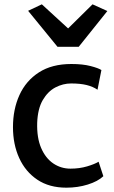

<svg xmlns="http://www.w3.org/2000/svg" viewBox="-20 -860 528 888"><path d="M40 -272Q40 -354.5 70 -420.5Q100 -486.5 160 -525.2Q220 -564 310 -564Q362.5 -564 399 -554.5Q435.5 -545 449 -536L431 -445Q410 -459.5 380.5 -466.8Q351 -474 309 -474Q271.5 -474 236.5 -455.8Q201.5 -437.5 178 -397.5Q154.5 -357.5 152 -292Q150 -223 170.2 -175.8Q190.5 -128.5 226.2 -104.2Q262 -80 306 -80Q347.5 -80 382.8 -90.5Q418 -101 436 -112L458 -45Q432.5 -21 386 -6.5Q339.5 8 287 8Q207.5 8 152.5 -29Q97.5 -66 68.8 -129.2Q40 -192.5 40 -272ZM110 -810 173.5 -840 295 -728.5 408 -840 476.5 -809 344 -643.5H246Z"/></svg>

Font: Koeln Type Sans
Style: Regular
Weight: 400
Designer: Eben Sorkin
Foundry: Eben Sorkin
Version: Version 2.001